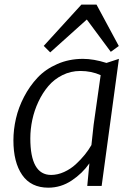

<svg xmlns="http://www.w3.org/2000/svg" viewBox="-20 -826 592 853"><path d="M203.1 -593.3 174.3 -622.1 341.8 -805.7H408.7L507.8 -621.6L472.2 -595.7L365.7 -739.3ZM367.7 0 377 -98.6V-100.1Q346.2 -55.7 298.3 -23.9Q250.5 7.8 194.8 7.8Q117.7 7.8 78.6 -48.6Q39.6 -105 39.6 -202.6Q39.6 -250 50.8 -299.1Q62 -348.1 86.9 -396Q111.8 -443.8 147 -481.2Q182.1 -518.6 234.4 -541.5Q286.6 -564.5 348.6 -564.5Q396 -564.5 453.1 -546.4L508.3 -564.5L431.6 0ZM207 -48.8Q235.8 -48.8 264.9 -62Q293.9 -75.2 316.9 -96.4Q339.8 -117.7 356.9 -138.9Q374 -160.2 386.2 -181.6L396 -272L427.2 -492.2Q386.2 -510.7 336.9 -510.7Q294.4 -510.7 257.6 -492.4Q220.7 -474.1 194.8 -443.6Q168.9 -413.1 150.6 -374Q132.3 -335 123.5 -293.5Q114.7 -252 114.7 -211.4Q114.7 -48.8 207 -48.8Z"/></svg>

Font: HaufeMerriweatherSansLt
Style: Italic
Weight: 300
Designer: Eben Sorkin ( eben@eyebytes.com )
Foundry: Eben Sorkin
Version: Version 1.56